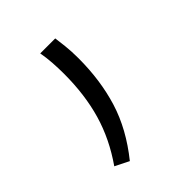

<svg xmlns="http://www.w3.org/2000/svg" viewBox="-95 -168 353 353"><g transform="rotate(-45 81.5 8.0)"><path d="M103 -119.5Q104 -112 105.8 -96.8Q107.5 -81.5 107.5 -63.5Q107.5 -6 92.5 42.5Q77.5 91 40.5 137L13.5 123.5Q42.5 82 55.5 37.2Q68.5 -7.5 68.5 -62Q68.5 -77 67.5 -91.5Q66.5 -106 64 -119.5Z"/></g></svg>

Font: Anek Odia Medium ExtraLight
Style: Regular
Weight: 250
Version: Version 1.003